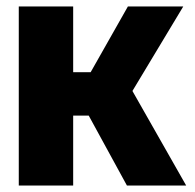

<svg xmlns="http://www.w3.org/2000/svg" viewBox="-20 -573 603 593"><path d="M38 0V-553H206V-350H260L375 -553H546L389 -292L555 0H372L254 -216H206V0Z"/></svg>

Font: Noto Sans Mono SemiCondensed Black
Style: Regular
Weight: 900
Width: 4
Designer: Monotype Design Team
Foundry: Monotype Imaging Inc.
Version: Version 2.014; ttfautohint (v1.8.4.7-5d5b)